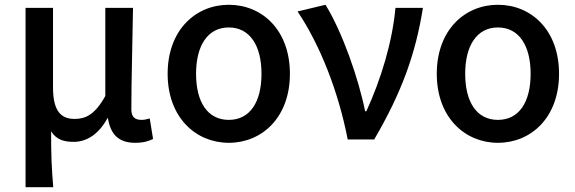

<svg xmlns="http://www.w3.org/2000/svg" viewBox="-20 -584 2409 804"><path d="M87 200H203C196 117 194 66 194 -34C217 2 249 10 289 10C344 10 394 -23 430 -89H432C443 -19 479 14 546 14C581 14 602 7 621 -2L607 -88C594 -84 583 -82 573 -82C546 -82 530 -93 530 -126C530 -246 535 -408 537 -551H421V-182C377 -103 338 -86 292 -86C229 -86 202 -128 202 -218V-551H87Z M938 14C1077 14 1194 -92 1194 -275C1194 -459 1077 -564 938 -564C800 -564 682 -459 682 -275C682 -92 800 14 938 14ZM938 -82C849 -82 801 -157 801 -275C801 -392 849 -469 938 -469C1027 -469 1075 -392 1075 -275C1075 -157 1027 -82 938 -82Z M1436 0H1547C1662 -197 1720 -357 1751 -551H1636C1623 -409 1576 -253 1514 -118H1509C1481 -257 1413 -451 1343 -564L1226 -536C1319 -398 1397 -202 1436 0Z M2065 14C2204 14 2321 -92 2321 -275C2321 -459 2204 -564 2065 -564C1927 -564 1809 -459 1809 -275C1809 -92 1927 14 2065 14ZM2065 -82C1976 -82 1928 -157 1928 -275C1928 -392 1976 -469 2065 -469C2154 -469 2202 -392 2202 -275C2202 -157 2154 -82 2065 -82Z"/></svg>

Font: Noto Sans CJK TC Medium
Style: Regular
Weight: 500
Designer: Ryoko NISHIZUKA 西塚涼子 (kana, bopomofo & ideographs); Paul D. Hunt (Latin, Greek & Cyrillic); Sandoll Communications 산돌커뮤니
Foundry: Adobe
Version: Version 2.004;hotconv 1.0.118;makeotfexe 2.5.65603